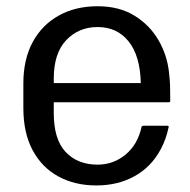

<svg xmlns="http://www.w3.org/2000/svg" viewBox="-20 -562 595 600"><path d="M507 -164.5Q499 -126.5 482.5 -96Q453.5 -41 401.2 -11.8Q349 17.5 281 17.5Q214 17.5 162.5 -10.5Q111 -38.5 82 -92.5Q53 -146.5 53 -224V-301.5Q53 -376.5 82.2 -430.5Q111.5 -484.5 163.8 -513.5Q216 -542.5 285 -542.5Q352 -542.5 399.5 -513.5Q447 -484.5 474.5 -437.8Q502 -391 508 -337Q511 -310.5 511.5 -294.2Q512 -278 512 -246.5Q512 -242.5 507 -242.5H148V-209Q148 -126.5 185.2 -87Q222.5 -47.5 285 -47.5Q334.5 -47.5 372.5 -79Q410.5 -110.5 422.5 -166Q423.5 -169 428 -169H503Q508 -169 507 -164.5ZM285 -477.5Q226 -477.5 187 -436.5Q148 -395.5 148 -316.5V-302.5H420Q418 -387.5 382 -432.5Q346 -477.5 285 -477.5Z"/></svg>

Font: MFEK Sans
Style: Regular
Weight: 400
Designer: Owen Earl
Foundry: indestructible type*
Version: Version 0.001; ttfautohint (v1.8.4.7-5d5b)